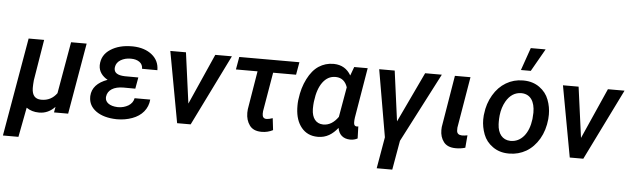

<svg xmlns="http://www.w3.org/2000/svg" viewBox="-73 -1000 4666 1421"><g transform="rotate(5 2260.0 -289.5)"><path d="M109.9 -528.3 -17.1 203.1H98.1L140.1 -17.1C167 1.5 197.8 10.7 232.9 10.7C233.9 10.7 234.4 10.7 235.4 10.7C279.8 10.7 318.8 -6.8 352.1 -42L344.7 0H449.7L541 -528.3H425.3L357.9 -144C329.6 -105 291.5 -85.4 244.1 -85.4C242.7 -85.4 241.2 -85.4 239.7 -85.4C196.3 -86.4 173.8 -112.3 172.4 -163.6C172.4 -166 172.4 -168.9 172.4 -172.4C172.4 -185.1 173.3 -202.6 175.3 -224.6L225.1 -528.3Z M601.6 -145C601.6 -142.6 601.6 -139.6 601.6 -137.2C601.6 -94.2 620.1 -59.6 657.2 -32.7C694.8 -5.9 745.1 8.3 808.6 9.8C810.5 9.8 812.5 9.8 814.5 9.8C853 9.8 890.1 3.4 925.3 -9.3C995.6 -34.7 1040 -86.9 1045.9 -156.7H929.7C925.3 -132.8 911.6 -113.8 889.2 -100.1C866.2 -86.9 841.3 -80.1 813.5 -80.1C812 -80.1 811 -80.1 809.6 -80.1C749.5 -82 717.8 -108.9 717.8 -142.1C717.8 -145 717.8 -147.5 718.3 -150.4C724.1 -198.7 769 -228 840.8 -228L928.7 -227.5L943.8 -312L841.8 -312.5C789.6 -314.5 763.7 -331.1 763.7 -363.8C763.7 -367.2 764.2 -370.6 764.6 -374.5C768.1 -396.5 780.3 -414.1 801.3 -426.8C822.8 -439.5 847.2 -445.8 874.5 -445.8C875.5 -445.8 877 -445.8 878.4 -445.8C903.8 -445.8 924.8 -439.9 941.4 -428.2C957.5 -416.5 965.8 -399.9 965.8 -378.4L1079.6 -377.9C1079.6 -424.8 1062 -462.9 1026.4 -491.7C990.7 -520.5 943.8 -536.1 885.7 -537.6C882.8 -537.6 879.9 -537.6 877 -537.6C814 -537.6 760.7 -523.9 718.3 -496.1C675.3 -468.3 652.8 -429.7 651.4 -379.4C651.4 -378.4 651.4 -377 651.4 -376C651.4 -332 679.2 -296.4 718.8 -274.9C644 -248 605 -204.6 601.6 -145Z M1278.8 -528.3H1162.6L1259.3 0H1359.9L1620.1 -528.3H1496.6L1329.6 -151.9Z M2121.6 -528.3H1674.8L1658.2 -434.1H1818.8L1771.5 -148.4C1770.5 -139.2 1770 -130.4 1770 -122.1C1770 -85.4 1779.3 -54.7 1797.4 -29.8C1815.4 -4.4 1844.2 8.8 1884.8 9.3C1886.2 9.3 1887.7 9.3 1888.7 9.3C1918.5 9.3 1945.8 2.4 1971.2 -10.7L1960.9 -98.6C1941.9 -92.3 1927.2 -88.9 1916.5 -88.9C1916 -88.9 1915.5 -88.9 1915 -88.9C1894.5 -88.9 1884.3 -101.1 1884.3 -125L1885.3 -144.5L1934.6 -434.1H2105Z M2528.8 -528.3 2504.9 -463.4C2477.1 -511.7 2435.1 -536.6 2378.9 -538.1C2377 -538.1 2375.5 -538.1 2373.5 -538.1C2334 -538.1 2297.9 -527.3 2265.6 -506.3C2232.9 -484.9 2205.6 -451.7 2183.1 -407.2C2160.2 -362.3 2145.5 -312 2138.7 -255.9L2137.2 -245.6C2135.7 -232.4 2135.3 -219.7 2135.3 -206.5C2135.3 -199.7 2135.3 -193.4 2135.7 -186.5C2138.2 -127.4 2153.8 -80.6 2183.1 -44.9C2212.4 -9.3 2252 9.3 2302.2 9.8C2303.7 9.8 2305.2 9.8 2306.6 9.8C2368.2 9.8 2413.6 -20.5 2452.6 -69.3C2460.9 -20.5 2492.2 7.8 2543 9.3C2544.4 9.3 2545.4 9.3 2546.9 9.3C2566.4 9.3 2584 4.9 2600.1 -3.9L2597.2 -93.3L2590.8 -91.8H2584C2571.3 -92.3 2564.5 -101.1 2564 -118.2C2564 -120.1 2564 -122.1 2564 -124.5C2564 -132.3 2564.5 -143.1 2566.4 -156.2L2628.9 -528.3ZM2254.9 -253.4C2262.2 -312.5 2278.3 -358.9 2303.2 -392.6C2328.6 -426.3 2359.4 -442.9 2396.5 -442.9C2398.4 -442.9 2399.9 -442.9 2401.9 -442.9C2443.4 -441.4 2471.7 -418.5 2486.8 -374L2447.8 -150.9C2416.5 -106.4 2379.9 -84.5 2338.4 -84.5C2337.4 -84.5 2336.4 -84.5 2335.4 -84.5C2282.2 -85.9 2252.4 -126 2251 -190.9C2251 -193.4 2251 -196.3 2251 -198.7C2251 -213.9 2252 -229 2253.4 -243.2Z M2829.6 -528.3H2714.4L2800.3 -29.8L2759.8 203.6H2875.5L2913.6 -13.7L3179.7 -528.3H3055.7L2879.4 -155.3Z M3276.9 -528.3 3212.9 -142.6C3211.9 -134.8 3211.9 -127.4 3211.9 -120.1C3211.9 -85.9 3220.7 -56.6 3239.3 -32.2C3257.3 -8.3 3286.6 4.4 3327.1 4.9C3329.1 4.9 3331.1 4.9 3333 4.9C3355.5 4.9 3377.9 1.5 3399.9 -4.9L3407.7 -97.7C3393.1 -94.7 3379.4 -93.3 3366.7 -93.3C3342.3 -94.2 3329.6 -105 3328.6 -126V-147.9L3392.6 -528.3Z M3759.8 -613.8H3833L3928.7 -781.7H3818.4ZM3515.1 -255.9C3514.2 -245.1 3513.7 -234.9 3513.7 -224.6C3513.7 -188 3520.5 -151.4 3534.2 -115.2C3547.9 -79.1 3571.3 -49.3 3604 -26.4C3636.7 -2.9 3675.3 9.3 3720.2 9.8C3722.7 9.8 3725.1 9.8 3728 9.8C3772.9 9.8 3814.5 -1.5 3852.5 -23.4C3890.6 -45.9 3922.4 -78.6 3947.8 -121.6C3972.7 -164.6 3987.8 -213.9 3993.2 -270C3994.1 -281.7 3994.6 -293 3994.6 -303.7C3994.6 -340.3 3988.3 -377 3974.6 -412.6C3961.4 -448.7 3938 -478.5 3905.3 -502C3872.6 -525.4 3833.5 -537.6 3788.1 -538.1C3785.6 -538.1 3783.2 -538.1 3780.8 -538.1C3735.8 -538.1 3694.8 -526.9 3656.7 -504.4C3618.7 -481.9 3587.4 -449.7 3562.5 -407.2C3537.6 -364.7 3522 -317.9 3516.6 -266.1ZM3630.4 -199.2C3629.9 -205.1 3629.9 -211.4 3629.9 -218.3C3629.9 -231.9 3630.4 -248 3632.3 -266.1C3636.7 -305.7 3647.9 -340.3 3665 -370.6C3692.9 -418.9 3731 -443.4 3778.3 -443.4C3779.8 -443.4 3780.8 -443.4 3782.2 -443.4C3845.2 -440.9 3879.4 -391.1 3879.4 -307.6L3876.5 -259.8C3869.6 -205.1 3853 -162.1 3826.7 -130.9C3800.3 -100.1 3767.6 -84.5 3729.5 -84.5C3728.5 -84.5 3727.1 -84.5 3726.1 -84.5C3667.5 -86.4 3633.8 -130.9 3630.4 -199.2Z M4195.8 -528.3H4079.6L4176.3 0H4276.9L4537.1 -528.3H4413.6L4246.6 -151.9Z"/></g></svg>

Font: Roboto Medium
Style: Italic
Weight: 500
Italic angle: -12°
Designer: Google
Version: Version 2.137; 2017